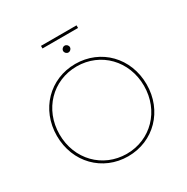

<svg xmlns="http://www.w3.org/2000/svg" viewBox="-202 -1094 1240 1272"><g transform="rotate(-30 418.0 -458.5)"><path d="M418 3C613 3 761 -148 761 -350C761 -552 613 -703 418 -703C223 -703 75 -552 75 -350C75 -148 223 3 418 3ZM418 -16C235 -16 95 -159 95 -350C95 -541 235 -684 418 -684C601 -684 741 -541 741 -350C741 -159 601 -16 418 -16ZM418 -791C432 -791 444 -803 444 -817C444 -831 432 -843 418 -843C404 -843 392 -831 392 -817C392 -803 404 -791 418 -791ZM282 -900H554V-920H282Z"/></g></svg>

Font: Chess Sans Thin
Style: Regular
Weight: 100
Designer: Wolf Bōese
Foundry: Wolf Bōese
Version: Version 7.223;Glyphs 3.3 (3306)